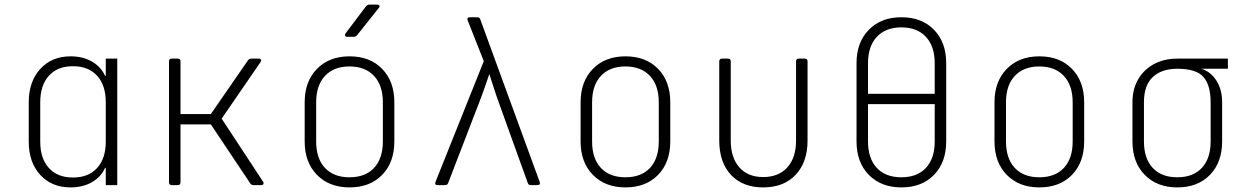

<svg xmlns="http://www.w3.org/2000/svg" viewBox="-20 -805 5440 835"><path d="M287 10Q205 10 155 -44.5Q105 -99 105 -189V-360Q105 -450 155 -505Q205 -560 287 -560Q340 -560 379.5 -537.5Q419 -515 437 -475H440V-550H490V0H440V-75H437Q419 -35 379.5 -12.5Q340 10 287 10ZM297 -33Q365 -33 402.5 -74.5Q440 -116 440 -189V-360Q440 -434 402.5 -475.5Q365 -517 297 -517Q230 -517 192.5 -475.5Q155 -434 155 -360V-189Q155 -116 192.5 -74.5Q230 -33 297 -33Z M727 0Q715 0 715 -12V-538Q715 -550 727 -550H753Q765 -550 765 -538V-309H897L1058 -542Q1063 -550 1072 -550H1105Q1113 -550 1115 -545.5Q1117 -541 1113 -535L944 -289L1124 -15Q1128 -9 1125.5 -4.5Q1123 0 1116 0H1082Q1073 0 1068 -8L897 -264H765V-12Q765 0 753 0Z M1500 10Q1412 10 1358.5 -44.5Q1305 -99 1305 -190V-360Q1305 -451 1358.5 -505.5Q1412 -560 1500 -560Q1589 -560 1642 -505.5Q1695 -451 1695 -360V-190Q1695 -99 1642 -44.5Q1589 10 1500 10ZM1500 -34Q1569 -34 1607 -75Q1645 -116 1645 -190V-360Q1645 -434 1606.5 -475Q1568 -516 1500 -516Q1432 -516 1393.5 -475Q1355 -434 1355 -360V-190Q1355 -116 1393 -75Q1431 -34 1500 -34ZM1490 -645Q1483 -645 1481 -649.5Q1479 -654 1483 -660L1572 -778Q1578 -785 1587 -785H1620Q1628 -785 1630 -780.5Q1632 -776 1627 -770L1533 -652Q1527 -645 1518 -645Z M1883 0Q1869 0 1874 -14L2084 -539L2014 -716Q2009 -730 2024 -730H2056Q2066 -730 2069 -720L2327 -14Q2332 0 2317 0H2288Q2278 0 2275 -10L2150 -357Q2138 -390 2126.5 -426Q2115 -462 2108 -483Q2101 -462 2088.5 -426Q2076 -390 2063 -357L1929 -9Q1926 0 1915 0Z M2700 10Q2612 10 2558.5 -44.5Q2505 -99 2505 -190V-360Q2505 -451 2558.5 -505.5Q2612 -560 2700 -560Q2789 -560 2842 -505.5Q2895 -451 2895 -360V-190Q2895 -99 2842 -44.5Q2789 10 2700 10ZM2700 -34Q2769 -34 2807 -75Q2845 -116 2845 -190V-360Q2845 -434 2806.5 -475Q2768 -516 2700 -516Q2632 -516 2593.5 -475Q2555 -434 2555 -360V-190Q2555 -116 2593 -75Q2631 -34 2700 -34Z M3299 10Q3210 10 3159 -44.5Q3108 -99 3108 -194V-538Q3108 -550 3120 -550H3146Q3158 -550 3158 -538V-194Q3158 -119 3195.5 -77Q3233 -35 3299 -35Q3366 -35 3404 -77Q3442 -119 3442 -194V-538Q3442 -550 3454 -550H3480Q3492 -550 3492 -538V-194Q3492 -100 3440.5 -45Q3389 10 3299 10Z M3900 10Q3812 10 3758.5 -44.5Q3705 -99 3705 -190V-530Q3705 -621 3758.5 -675.5Q3812 -730 3900 -730Q3989 -730 4042 -675.5Q4095 -621 4095 -530V-190Q4095 -99 4042 -44.5Q3989 10 3900 10ZM3755 -397H4045V-530Q4045 -604 4006.5 -645Q3968 -686 3900 -686Q3832 -686 3793.5 -645Q3755 -604 3755 -530ZM3900 -34Q3969 -34 4007 -75Q4045 -116 4045 -190V-352H3755V-190Q3755 -116 3793 -75Q3831 -34 3900 -34Z M4500 10Q4412 10 4358.5 -44.5Q4305 -99 4305 -190V-360Q4305 -451 4358.5 -505.5Q4412 -560 4500 -560Q4589 -560 4642 -505.5Q4695 -451 4695 -360V-190Q4695 -99 4642 -44.5Q4589 10 4500 10ZM4500 -34Q4569 -34 4607 -75Q4645 -116 4645 -190V-360Q4645 -434 4606.5 -475Q4568 -516 4500 -516Q4432 -516 4393.5 -475Q4355 -434 4355 -360V-190Q4355 -116 4393 -75Q4431 -34 4500 -34Z M5100 10Q5012 10 4958.5 -44.5Q4905 -99 4905 -190V-360Q4905 -417 4929.5 -459.5Q4954 -502 4998 -526Q5042 -550 5100 -550H5320V-506H5205Q5246 -493 5270.5 -454Q5295 -415 5295 -360V-190Q5295 -99 5242 -44.5Q5189 10 5100 10ZM5100 -34Q5169 -34 5207 -75Q5245 -116 5245 -190V-360Q5245 -434 5214 -470Q5183 -506 5100 -506Q5032 -506 4993.5 -470Q4955 -434 4955 -360V-190Q4955 -116 4993 -75Q5031 -34 5100 -34Z"/></svg>

Font: Pitagon Sans Mono Thin
Style: Regular
Weight: 100
Monospace: yes
Designer: Travis Tran
Foundry: Pitagon
Version: Version 1.001; ttfautohint (v1.8.4.7-5d5b);gftools[0.9.26]